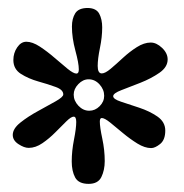

<svg xmlns="http://www.w3.org/2000/svg" viewBox="-20 -364 457 477"><path d="M198.2 -344.2Q219.2 -343.8 226.6 -329.8Q233.9 -315.9 233.9 -295.9Q233.9 -272 228.3 -244.9Q222.7 -217.8 222.7 -200.2Q222.7 -181.6 232.9 -181.6Q241.2 -181.6 254.9 -193.1Q268.6 -204.6 285.2 -220Q301.8 -235.4 319.8 -246.8Q337.9 -258.3 354.5 -258.3Q368.7 -258.3 382.6 -245.1Q396.5 -231.9 396.5 -216.3Q396.5 -197.3 376 -183.1Q355.5 -168.9 328.9 -158.4Q302.2 -147.9 281.7 -140.1Q261.2 -132.3 261.2 -125Q261.2 -117.7 280.8 -111.3Q300.3 -105 325.9 -96.4Q351.6 -87.9 371.1 -74.5Q390.6 -61 390.6 -39.6Q390.6 -16.6 377.9 -6.3Q365.2 3.9 355.5 3.9Q339.8 3.9 321.5 -7.3Q303.2 -18.6 285.4 -33.4Q267.6 -48.3 253.7 -59.6Q239.7 -70.8 232.9 -70.8Q228 -70.8 228 -62Q228 -48.3 234.1 -19.8Q240.2 8.8 240.2 36.1Q240.2 58.6 231.9 75.7Q223.6 92.8 200.2 92.8Q175.3 92.8 166.7 76.9Q158.2 61 158.2 37.1Q158.2 11.2 163.8 -17.1Q169.4 -45.4 169.4 -61Q169.4 -74.2 163.1 -74.2Q156.7 -74.2 144.8 -62.5Q132.8 -50.8 117.7 -35.4Q102.5 -20 85.4 -8.3Q68.4 3.4 51.3 3.4Q40 3.4 25.9 -5.9Q11.7 -15.1 11.7 -28.8Q11.7 -44.4 30.8 -59.6Q49.8 -74.7 74.5 -88.1Q99.1 -101.6 118.2 -112.3Q137.2 -123 137.2 -129.4Q137.2 -141.1 118.4 -147.9Q99.6 -154.8 75.2 -161.6Q50.8 -168.5 32 -180.4Q13.2 -192.4 13.2 -214.8Q13.2 -232.4 22.7 -246.3Q32.2 -260.3 45.4 -260.3Q60.5 -260.3 78.9 -248.3Q97.2 -236.3 115.2 -220.7Q133.3 -205.1 147.9 -193.1Q162.6 -181.2 169.9 -181.2Q175.8 -181.2 175.8 -191.4Q175.8 -207 167.2 -238.5Q158.7 -270 158.7 -297.9Q158.7 -317.9 167 -331.1Q175.3 -344.2 198.2 -344.2ZM163.1 -128.9Q163.1 -113.8 174.8 -101.3Q186.5 -88.9 201.7 -88.9Q216.3 -88.9 227.5 -100.1Q238.8 -111.3 238.8 -126Q238.8 -141.6 227.3 -154.3Q215.8 -167 200.2 -167Q186 -167 174.6 -155Q163.1 -143.1 163.1 -128.9Z"/></svg>

Font: Lateef
Style: Regular
Weight: 400
Designer: SIL International
Foundry: SIL International
Version: Version 4.200